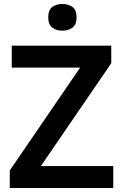

<svg xmlns="http://www.w3.org/2000/svg" viewBox="-20 -943 617 963"><path d="M548 0H29V-88L382 -604H39V-714H538V-626L185 -110H548ZM293 -923Q322 -923 343 -908.5Q364 -894 364 -856Q364 -819 343 -804Q322 -789 293 -789Q264 -789 243 -804Q222 -819 222 -856Q222 -894 243 -908.5Q264 -923 293 -923Z"/></svg>

Font: Noto Sans Sora Sompeng Semi
Style: Bold
Weight: 700
Designer: Monotype Design Team. David Williams.
Foundry: Monotype Imaging Inc.
Version: Version 2.101; ttfautohint (v1.8.4.7-5d5b)